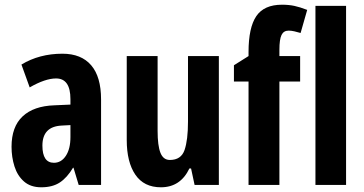

<svg xmlns="http://www.w3.org/2000/svg" viewBox="-20 -785 1545 815"><path d="M245 -557Q325 -557 367 -508Q409 -459 409 -363V0H314L292 -73H290Q265 -31 234 -10.5Q203 10 155 10Q110 10 82 -14.5Q54 -39 41.5 -78.5Q29 -118 29 -162Q29 -247 76 -291Q123 -335 211 -338L279 -341V-364Q279 -452 218 -452Q172 -452 106 -414L71 -511Q147 -557 245 -557ZM242 -252Q160 -248 160 -167Q160 -94 209 -94Q240 -94 259.5 -123.5Q279 -153 279 -203V-254Z M909 -547V0H806L791 -70H784Q746 10 663 10Q591 10 554.5 -43.5Q518 -97 518 -191V-547H649V-229Q649 -167 661 -136.5Q673 -106 701 -106Q749 -106 763.5 -148.5Q778 -191 778 -269V-547Z M1254 -439H1166V0H1035V-439H973V-508L1035 -547V-564Q1035 -668 1068 -716.5Q1101 -765 1177 -765Q1206 -765 1229.5 -760Q1253 -755 1284 -743L1256 -645Q1242 -649 1229.5 -652Q1217 -655 1205 -655Q1184 -655 1175 -636.5Q1166 -618 1166 -573V-547H1254Z M1449 0H1319V-760H1449Z"/></svg>

Font: Noto Sans Lao ExtraCondensed
Style: Bold
Weight: 700
Width: 2
Designer: Monotype Design Team
Foundry: Monotype Imaging Inc.
Version: Version 2.003; ttfautohint (v1.8.4.7-5d5b)